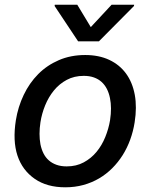

<svg xmlns="http://www.w3.org/2000/svg" viewBox="-20 -787 642 818"><path d="M47.6 -274.9Q56.8 -332 81 -382.6Q105.1 -433.2 142.6 -471.1Q180 -508.9 230.6 -530.7Q281.2 -552.6 343 -552.6Q401.3 -552.6 445.3 -532Q489.3 -511.4 516.9 -473.7Q544.4 -436.1 554.2 -383.2Q563.9 -330.3 553.6 -265.6Q547.6 -227.6 534.8 -192.3Q522 -157 502.7 -126.2Q483.3 -95.5 458.1 -70.3Q432.9 -45.1 402.2 -27Q371.4 -8.9 335.2 1.1Q299 11 258.2 11Q180 11 128.2 -24.9Q74.9 -61.8 54.3 -124.5Q33.7 -187.1 47.6 -274.9ZM152.3 -172.2Q156.6 -150.9 165.3 -133.5Q174 -116.1 187.9 -103.9Q201.7 -91.6 220.7 -84.9Q239.7 -78.1 264.2 -78.1Q305 -78.1 336.6 -95.2Q368.3 -112.2 391.2 -139.9Q414.1 -167.6 428.4 -202.9Q442.8 -238.3 448.9 -274.9Q457 -328.1 448.5 -369.3Q444.2 -390.6 435.4 -408Q426.5 -425.4 412.8 -437.9Q399.1 -450.3 380.3 -457Q361.5 -463.8 337 -463.8Q296.2 -463.8 264.4 -446.7Q232.6 -429.7 209.7 -401.6Q186.8 -373.6 172.4 -338.2Q158 -302.9 152.3 -266Q144.5 -214.8 152.3 -172.2ZM212.7 -761.4 213.4 -766.7H309.3L366.8 -671.5L455.3 -766.7H551.5L550.8 -761.4L401.3 -610.8H312.9Z"/></svg>

Font: Inter P Medium
Style: Italic
Weight: 500
Italic angle: 9.39999°
Designer: Rasmus Andersson
Foundry: rsms
Version: Version 3.018;git-588b23468